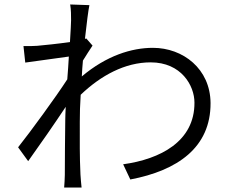

<svg xmlns="http://www.w3.org/2000/svg" viewBox="-20 -808 1040 859"><path d="M366 -636 360 -634C368 -705 375 -762 380 -785L294 -788C298 -764 298 -739 298 -717C298 -706 296 -669 293 -620C240 -612 178 -606 146 -603C125 -602 106 -601 85 -602L93 -528C157 -537 244 -549 288 -555C286 -522 284 -487 281 -453C232 -377 116 -218 61 -149L106 -87C157 -158 225 -256 274 -330C273 -307 272 -287 272 -273C271 -167 270 -121 270 -25C270 -9 268 18 267 31H345C343 13 341 -10 340 -27C336 -114 337 -171 337 -263C337 -299 338 -341 341 -384C431 -470 539 -529 654 -529C791 -529 850 -425 850 -349C851 -175 697 -96 531 -73L563 -5C774 -45 923 -148 922 -347C921 -500 799 -594 664 -594C569 -594 456 -559 346 -466C347 -490 349 -514 351 -537C365 -560 382 -586 394 -604Z"/></svg>

Font: Genne Gothic Normal
Style: Regular
Weight: 350
Designer: Ryoko NISHIZUKA (kana & ideographs); Paul D. Hunt (Latin, Greek & Cyrillic); Wenlong ZHANG (bopomofo); Sandoll Communica
Foundry: Adobe Systems Incorporated
Version: Version 1.004;PS 1.004;hotconv 16.6.51;makeotf.lib2.5.65220